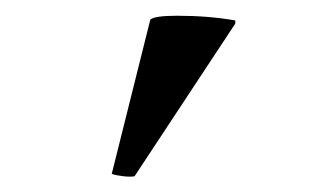

<svg xmlns="http://www.w3.org/2000/svg" viewBox="-20 -772 400 244"><path d="M279 -746V-742L151 -548Q146 -547 137 -548Q128 -549 122 -551L171 -747Q176 -752 205 -752Q245 -752 279 -746Z"/></svg>

Font: Castoro
Style: Regular
Weight: 400
Designer: John Hudson
Foundry: Tiro Typeworks Ltd.
Version: Version 2.04